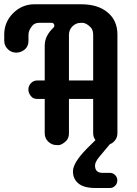

<svg xmlns="http://www.w3.org/2000/svg" viewBox="-51 -684 653 917"><path d="M208.5 -560.5Q208.5 -575.2 194.3 -575.2H137.7Q115.7 -575.2 104.5 -562.5Q85 -540.5 85 -517.6V-489.7Q85 -451.7 49.3 -437Q38.6 -432.6 26.6 -432.6Q14.6 -432.6 4.2 -437Q-6.3 -441.4 -13.7 -449.2Q-30.8 -465.8 -30.8 -489.7V-519Q-30.8 -578.6 11.7 -621.1Q54.2 -663.6 113.8 -663.6H336.4Q417.5 -663.6 463.9 -624Q509.8 -585.4 509.8 -519V-47.9Q509.8 -29.8 499.8 -15.6Q489.7 -1.5 473.6 4.9L425.8 62Q402.8 88.9 402.8 106.4Q402.8 141.6 438.5 141.6H474.1Q488.3 141.6 498.8 152.1Q509.3 162.6 509.3 177.5Q509.3 192.4 499 203.1Q488.8 213.9 474.1 213.9H404.8Q349.6 213.9 323.5 192.1Q297.4 170.4 297.4 134.3Q297.4 93.3 364.3 25.4L404.8 -14.6Q394 -29.3 394 -47.9V-211.4H278.3V-47.9Q278.3 -24.4 265.6 -11.7Q244.6 9.3 226.6 9.3Q208.5 9.3 197.8 4.6Q187 0 179.2 -7.8Q162.6 -23.4 162.6 -47.9V-211.4H127.4Q110.4 -211.4 100.6 -220.7Q84.5 -237.3 84.5 -255.6Q84.5 -273.9 96.9 -286.9Q109.4 -299.8 127.4 -299.8H162.6V-466.3Q162.6 -512.7 204.1 -551.8Q208.5 -555.7 208.5 -560.5ZM278.3 -299.8H394V-517.1Q394 -541.5 381.8 -553.7Q360.4 -575.2 342 -575.2Q323.7 -575.2 313.2 -570.6Q302.7 -565.9 294.9 -558.1Q278.3 -541.5 278.3 -517.6Z"/></svg>

Font: Supermercado
Style: Regular
Weight: 400
Designer: James Grieshaber
Foundry: James Grieshaber
Version: Version 1.002